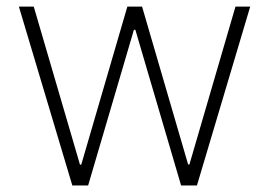

<svg xmlns="http://www.w3.org/2000/svg" viewBox="-20 -566 822 586"><path d="M200.7 0 37.6 -545.9H83L224.1 -63.5H228L368.7 -545.9H413.6L554.2 -64H558.1L698.7 -545.9H743.7L581.1 0H532.7L393.1 -475.1H388.7L249 0Z"/></svg>

Font: Inter Tight ExtraLight
Style: Regular
Weight: 250
Designer: Rasmus Andersson
Foundry: rsms
Version: Version 3.004